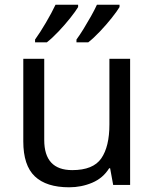

<svg xmlns="http://www.w3.org/2000/svg" viewBox="-20 -786 658 816"><path d="M533 -536V0H461L448 -71H444Q418 -29 372 -9.5Q326 10 274 10Q177 10 128 -36.5Q79 -83 79 -185V-536H168V-191Q168 -63 287 -63Q376 -63 410.5 -113Q445 -163 445 -257V-536ZM488 -756Q478 -739 455 -710Q432 -681 405 -652.5Q378 -624 355 -606H305V-618Q319 -637 335 -663Q351 -689 366.5 -716.5Q382 -744 392 -766H488ZM312 -756Q302 -739 279 -710Q256 -681 229 -652.5Q202 -624 179 -606H129V-618Q150 -647 175 -689.5Q200 -732 216 -766H312Z"/></svg>

Font: Noto Sans Old Persian
Style: Regular
Weight: 400
Designer: Monotype Design Team
Foundry: Monotype Imaging Inc.
Version: Version 2.001; ttfautohint (v1.8.4.7-5d5b)